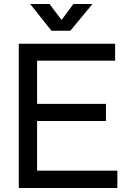

<svg xmlns="http://www.w3.org/2000/svg" viewBox="-20 -933 661 953"><path d="M73.2 0V-715.8H551.3V-631.8H164.1V-417.5H505.9V-332.5H164.1V-85.9H562.5V0ZM285.6 -834 344.2 -913.1H439L329.1 -780.3H235.4L129.9 -913.1H225.6Z"/></svg>

Font: Arian AMU
Style: Regular
Weight: 400
Designer: Ruben Hakobyan (Tarumian)
Foundry: Ruben Hakobyan (Tarumian)
Version: Version 4.003